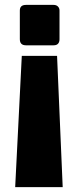

<svg xmlns="http://www.w3.org/2000/svg" viewBox="-20 -561 317 784"><path d="M223 -518V-401Q223 -389 217 -382.5Q211 -376 199 -376H86Q61 -376 61 -401V-518Q61 -541 86 -541H199Q210 -541 216.5 -534.5Q223 -528 223 -518ZM236 203H42L69 -333H213Z"/></svg>

Font: Exo Black
Style: Regular
Weight: 900
Designer: Natanael Gama
Foundry: Natanael Gama
Version: Version 1.500; ttfautohint (v1.6)